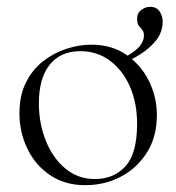

<svg xmlns="http://www.w3.org/2000/svg" viewBox="-20 -530 517 563"><path d="M230 13Q171 13 127.5 -16Q84 -45 60.5 -93.5Q37 -142 37 -198Q37 -250 56 -288Q75 -326 106.5 -350.5Q138 -375 175 -387Q212 -399 248 -399Q308 -399 351 -369Q394 -339 417 -292Q440 -245 440 -193Q440 -129 411 -83Q382 -37 334.5 -12Q287 13 230 13ZM258 -5Q314 -5 348 -42.5Q382 -80 382 -167Q382 -228 361 -276Q340 -324 302.5 -352Q265 -380 215 -380Q158 -380 126 -340.5Q94 -301 94 -227Q94 -168 114.5 -117Q135 -66 172 -35.5Q209 -5 258 -5ZM331 -340 328 -354Q402 -386 402 -426Q402 -437 397 -442.5Q392 -448 387 -454.5Q382 -461 382 -475Q382 -492 394.5 -501Q407 -510 420 -510Q439 -510 448 -496.5Q457 -483 457 -467Q457 -436 438 -412Q419 -388 390 -370Q361 -352 331 -340Z"/></svg>

Font: Cormorant Light
Style: Regular
Weight: 300
Designer: Christian Thalmann (Catharsis Fonts)
Foundry: Catharsis Fonts
Version: Version 4.000